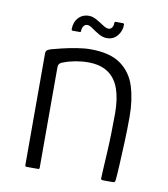

<svg xmlns="http://www.w3.org/2000/svg" viewBox="-72 -662 633 723"><g transform="rotate(10 245.0 -300.5)"><path d="M79 0Q72 0 72 -6Q72 -113 72 -220Q72 -327 72 -434Q72 -440 75.5 -444Q79 -448 91 -452Q105 -456 130 -462Q155 -468 184.5 -473Q214 -478 239 -478Q314 -478 355 -448Q396 -418 411.5 -367Q427 -316 427 -253Q427 -205 425 -157Q423 -109 421 -70Q419 -31 417 -10Q416 -3 414 -1.5Q412 0 405 0H372Q365 0 363 -2Q361 -4 362 -10Q362 -17 363.5 -42.5Q365 -68 367 -104Q369 -140 370 -180Q371 -220 371 -256Q371 -311 357.5 -349.5Q344 -388 314.5 -408Q285 -428 238 -428Q214 -428 189.5 -423.5Q165 -419 145 -411Q139 -410 133 -405Q127 -400 127 -388Q127 -328 127 -264Q127 -200 127 -135.5Q127 -71 127 -6Q127 0 122 0ZM160 -535Q155 -535 155 -540Q155 -567 170.5 -584Q186 -601 211 -601Q225 -601 240 -592.5Q255 -584 268.5 -575Q282 -566 291 -566Q299 -566 304 -573Q309 -580 309 -590Q309 -596 313 -596H341Q346 -596 346 -590Q346 -567 331 -548.5Q316 -530 291 -530Q275 -530 259.5 -539Q244 -548 231.5 -557Q219 -566 211 -566Q202 -566 196.5 -558.5Q191 -551 191 -540Q191 -535 187 -535Z"/></g></svg>

Font: Glory Light
Style: Regular
Weight: 300
Version: Version 1.011